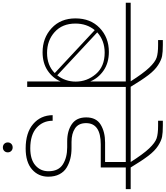

<svg xmlns="http://www.w3.org/2000/svg" viewBox="42 -1084 1184 1373"><g transform="rotate(90 634.5 -398.0)"><path d="M531 0V-239Q507 -182 453 -146Q399 -110 322 -110Q220 -110 150 -174.5Q80 -239 80 -345Q80 -453 148.5 -518.5Q217 -584 319 -584Q398 -584 452.5 -546.5Q507 -509 531 -451V-705H-32V-740H722V-705H570V0ZM325 -554Q239 -554 180 -501L487 -215Q532 -272 532 -347Q532 -428 478 -491Q424 -554 325 -554ZM471 -197 164 -483Q117 -426 117 -345Q117 -251 177.5 -196.5Q238 -142 327 -142Q416 -142 471 -197Z M532 -737Q473 -830 432.5 -872.5Q392 -915 360.5 -925.5Q329 -936 271 -936H235V-970H270Q321 -970 349.5 -964.5Q378 -959 414 -936Q450 -913 485.5 -866.5Q521 -820 571 -737Z M658 -705V-740H1301V-705H1146V-526H981Q829 -526 829 -421Q829 -367 866.5 -342Q904 -317 963 -317H1008Q1048 -317 1082.5 -308.5Q1117 -300 1147 -282Q1177 -264 1194.5 -230.5Q1212 -197 1212 -151Q1212 -80 1160 -34.5Q1108 11 1010 11Q898 11 835.5 -42.5Q773 -96 772 -182H812Q812 -112 862.5 -67Q913 -22 1009 -22Q1089 -22 1131 -58.5Q1173 -95 1173 -152Q1173 -224 1124 -255Q1075 -286 1002 -286H959Q885 -286 836.5 -319Q788 -352 788 -422Q788 -494 840 -525.5Q892 -557 968 -557H1107V-705ZM1003 174Q987 174 977 164Q967 154 967 139Q967 124 977 114Q987 104 1003 104Q1018 104 1028 114Q1038 124 1038 139Q1038 154 1028 164Q1018 174 1003 174Z M1109 -737Q1050 -830 1009.5 -872.5Q969 -915 937.5 -925.5Q906 -936 848 -936H812V-970H847Q898 -970 926.5 -964.5Q955 -959 991 -936Q1027 -913 1062.5 -866.5Q1098 -820 1148 -737Z"/></g></svg>

Font: Poppins ExtraLight
Style: Regular
Weight: 275
Designer: Ninad Kale (Devanagari), Jonny Pinhorn (Latin)
Foundry: Indian Type Foundry
Version: Version 3.200;PS 1.000;hotconv 16.6.54;makeotf.lib2.5.65590